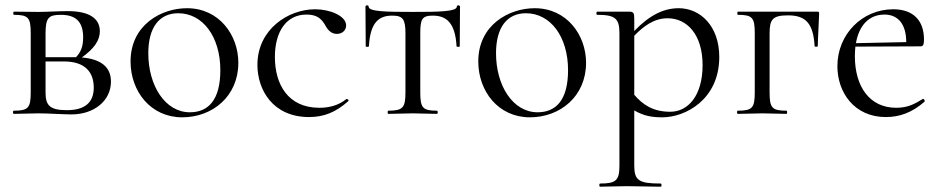

<svg xmlns="http://www.w3.org/2000/svg" viewBox="-20 -430 3554 725"><path d="M125 -385 33 -386C29 -386 29 -374 33 -374C87 -374 96 -363 96 -305V-81C96 -23 87 -12 32 -12C28 -12 28 0 32 0L125 -2C162 -2 219 2 250 2C336 2 399 -50 399 -122C399 -177 361 -207 289 -213C335 -246 357 -277 357 -312C357 -363 313 -388 236 -388C198 -388 159 -385 125 -385ZM152 -81V-198H221C302 -198 334 -157 334 -99C334 -44 302 -14 232 -14C166 -14 152 -34 152 -81ZM152 -214V-303C152 -364 164 -374 210 -374C265 -374 294 -349 294 -289C294 -254 285 -233 267 -214H256Z M668 13C782 13 880 -66 880 -193C880 -297 808 -399 686 -399C589 -399 473 -336 473 -198C473 -85 549 13 668 13ZM697 -6C604 -6 540 -106 540 -229C540 -327 582 -380 653 -380C746 -380 812 -291 812 -165C812 -53 767 -6 697 -6Z M1147 12C1203 12 1248 -6 1295 -48C1299 -51 1292 -58 1288 -56C1257 -31 1221 -23 1186 -23C1067 -23 1018 -112 1018 -215C1018 -310 1061 -375 1137 -375C1177 -375 1193 -360 1208 -335C1217 -317 1231 -302 1252 -302C1274 -302 1287 -317 1287 -334C1287 -370 1226 -395 1170 -395C1068 -395 952 -319 952 -185C952 -91 1010 12 1147 12Z M1446 0 1539 -2 1630 0C1634 0 1634 -12 1630 -12C1576 -12 1567 -23 1567 -81V-303C1567 -357 1573 -371 1614 -371C1664 -371 1699 -346 1704 -255C1704 -253 1716 -252 1716 -255L1717 -405C1717 -411 1705 -412 1705 -405C1705 -386 1636 -385 1539 -385C1439 -385 1372 -386 1372 -405C1372 -412 1360 -411 1360 -405L1361 -255C1361 -252 1373 -253 1373 -255C1378 -346 1411 -371 1461 -371C1502 -371 1511 -357 1511 -303V-81C1511 -23 1501 -12 1446 -12C1443 -12 1443 0 1446 0Z M1981 13C2095 13 2193 -66 2193 -193C2193 -297 2121 -399 1999 -399C1902 -399 1786 -336 1786 -198C1786 -85 1862 13 1981 13ZM2010 -6C1917 -6 1853 -106 1853 -229C1853 -327 1895 -380 1966 -380C2059 -380 2125 -291 2125 -165C2125 -53 2080 -6 2010 -6Z M2246 275C2273 275 2309 273 2347 273L2475 275C2479 275 2479 263 2475 263C2391 263 2375 251 2375 194V-13C2410 7 2439 13 2481 13C2568 13 2696 -54 2696 -215C2696 -332 2624 -399 2543 -399C2486 -399 2433 -373 2375 -313V-360C2375 -381 2372 -386 2356 -386H2235C2231 -386 2231 -374 2235 -374C2302 -374 2319 -361 2319 -305V194C2319 251 2307 263 2246 263C2242 263 2242 275 2246 275ZM2375 -72V-295C2411 -332 2450 -361 2501 -361C2574 -361 2633 -300 2633 -184C2633 -70 2579 -8 2511 -8C2446 -8 2408 -34 2375 -72Z M3065 -386H2767C2763 -386 2763 -374 2767 -374C2821 -374 2830 -363 2830 -305V-81C2830 -23 2821 -12 2766 -12C2762 -12 2762 0 2766 0L2859 -2L2950 0C2953 0 2953 -12 2950 -12C2895 -12 2886 -23 2886 -81V-303C2886 -357 2897 -372 2956 -372C3023 -372 3051 -341 3056 -256C3057 -252 3068 -253 3068 -256C3068 -282 3072 -338 3073 -377C3073 -385 3073 -386 3065 -386Z M3325 12C3376 12 3423 -4 3471 -46C3474 -50 3468 -59 3464 -56C3434 -38 3409 -23 3364 -23C3263 -23 3208 -104 3208 -218C3208 -231 3209 -244 3210 -254L3457 -255C3466 -255 3469 -263 3469 -281C3469 -352 3429 -395 3353 -395C3236 -395 3142 -301 3142 -180C3142 -82 3205 12 3325 12ZM3212 -267C3224 -335 3262 -375 3320 -375C3370 -375 3402 -340 3402 -271Z"/></svg>

Font: Cormorant Garamond
Style: Regular
Weight: 400
Designer: Christian Thalmann (Catharsis Fonts)
Foundry: Catharsis Fonts
Version: Version 4.002;Glyphs 3.4 (3410)